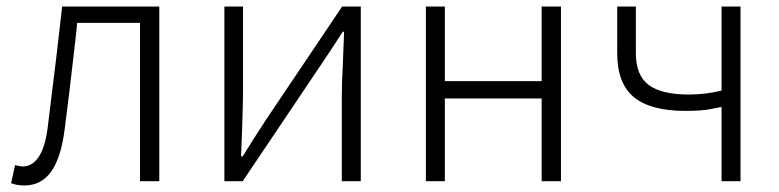

<svg xmlns="http://www.w3.org/2000/svg" viewBox="-20 -554 2383 587"><path d="M14 6 26 -49 37 -47Q43 -45 49 -45Q80 -45 100 -77Q120 -109 127 -174Q157 -414 170 -534H467V0H408V-484H216L210 -427Q190 -251 178 -161Q167 -72 136.5 -29.5Q106 13 55 13Q31 13 14 6Z M666 -534H723V-277Q723 -252 721 -182L717 -76H722L759 -135L796 -192L1026 -534H1083V0H1025V-256Q1025 -301 1028 -353L1032 -457H1028Q984 -389 952 -342L722 0H666Z M1282 -534H1340V-306H1636V-534H1695V0H1636V-253H1340V0H1282Z M2150 -220Q2124 -215 2075 -215Q1969 -215 1918 -257Q1867 -299 1867 -391V-534H1924V-391Q1924 -324 1963 -294.5Q2002 -265 2086 -265Q2137 -265 2186 -277V-534H2244V0H2186V-227Z"/></svg>

Font: Merged Yaku Han JP Light
Style: Regular
Weight: 300
Designer: Ryoko NISHIZUKA 西塚涼子 (kana, bopomofo & ideographs); Paul D. Hunt (Latin, Greek & Cyrillic); Sandoll Communications 산돌커뮤니
Foundry: Adobe
Version: Version 2.004